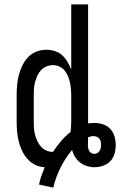

<svg xmlns="http://www.w3.org/2000/svg" viewBox="-20 -755 548 876"><path d="M223 101 158 87Q162 67 169 47Q176 27 184 8Q161 7 140.5 -3Q120 -13 105 -30Q90 -47 80.5 -67.5Q71 -88 65.5 -110Q60 -132 58 -154.5Q56 -177 56 -200V-320Q56 -343 58 -366.5Q60 -390 66 -412.5Q72 -435 82 -456Q92 -477 108 -494Q124 -511 146 -519.5Q168 -528 192 -528Q211 -528 230 -522Q249 -516 263.5 -503Q278 -490 288 -473Q298 -456 305 -438V-735H382V-192Q389 -193 396.5 -193.5Q404 -194 411 -194Q431 -194 450.5 -187.5Q470 -181 483.5 -166.5Q497 -152 502.5 -132.5Q508 -113 508 -93Q508 -73 502.5 -53.5Q497 -34 483 -19.5Q469 -5 449.5 1.5Q430 8 410 8Q393 8 376 2.5Q359 -3 345.5 -13.5Q332 -24 322.5 -39Q313 -54 309 -71Q278 -34 256 10Q234 54 223 101ZM222 -62Q238 -87 258 -110.5Q278 -134 302 -153Q303 -165 304 -176.5Q305 -188 305 -200V-320Q305 -335 303.5 -350Q302 -365 299 -379.5Q296 -394 290 -408Q284 -422 274.5 -433.5Q265 -445 251 -451.5Q237 -458 222 -458Q207 -458 192.5 -452Q178 -446 167.5 -435Q157 -424 150.5 -410Q144 -396 140 -381Q136 -366 135 -350.5Q134 -335 134 -320V-200Q134 -185 135 -169.5Q136 -154 140 -139.5Q144 -125 150.5 -111Q157 -97 167.5 -85.5Q178 -74 192 -68Q206 -62 222 -62ZM410 -53Q417 -53 423.5 -56.5Q430 -60 434 -66Q438 -72 439.5 -79Q441 -86 441 -93Q441 -101 439.5 -108.5Q438 -116 433.5 -122Q429 -128 421.5 -131Q414 -134 406 -134Q400 -134 394 -132.5Q388 -131 382 -129V-126Q382 -117 381.5 -108.5Q381 -100 381 -92Q381 -85 382.5 -78Q384 -71 387.5 -65.5Q391 -60 397 -56.5Q403 -53 410 -53Z"/></svg>

Font: Iosevka NFM
Style: Regular
Weight: 400
Monospace: yes
Designer: Belleve Invis
Foundry: Belleve Invis
Version: Version 29.0.4; ttfautohint (v1.8.4);Nerd Fonts 3.3.0